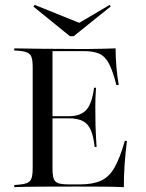

<svg xmlns="http://www.w3.org/2000/svg" viewBox="-20 -770 599 790"><path d="M38.7 0V-8.9Q71.8 -10.5 87.9 -15.7Q104 -21 109.3 -35.5Q114.5 -50 114.5 -78.2V-492.7Q114.5 -521.8 109.3 -535.9Q104 -550 87.5 -555.6Q71 -561.3 38.7 -562.1V-571Q79 -570.2 143.5 -569.4Q208.1 -568.5 293.5 -568.5Q318.5 -568.5 347.2 -568.5Q375.8 -568.5 403.6 -569.4Q431.5 -570.2 455.6 -571Q455.6 -533.1 458.9 -495.2Q462.1 -457.3 468.5 -420.2H458.9Q444.4 -477.4 428.6 -507.7Q412.9 -537.9 388.7 -548.8Q364.5 -559.7 325 -559.7H196V-76.6Q196 -49.2 200.8 -35.1Q205.6 -21 220.2 -16.1Q234.7 -11.3 263.7 -11.3H308.9Q362.1 -11.3 395.6 -26.6Q429 -41.9 451.2 -80.6Q473.4 -119.4 493.5 -190.3H502.4Q496 -140.3 492.7 -93.1Q489.5 -46 489.5 0Q453.2 -1.6 405.2 -2Q357.3 -2.4 291.9 -2.4Q207.3 -2.4 143.1 -2Q79 -1.6 38.7 0ZM170.2 -283.1V-291.9H326.6V-283.1ZM369.4 -165.3Q364.5 -210.5 353.2 -235.9Q341.9 -261.3 320.2 -272.2Q298.4 -283.1 262.9 -283.1V-291.9Q312.1 -291.9 335.5 -318.1Q358.9 -344.4 366.9 -408.9H375Q371.8 -360.5 372.2 -334.3Q372.6 -308.1 372.6 -287.1Q372.6 -269.4 373 -252Q373.4 -234.7 374.6 -214.1Q375.8 -193.5 377.4 -165.3ZM431.5 -750 435.5 -743.5 283.1 -621H267.7L117.7 -742.7L122.6 -750L318.5 -671H297.6Z"/></svg>

Font: Playfair 144pt
Style: Regular
Weight: 400
Designer: Claus Eggers Sørensen
Foundry: Claus Eggers Sørensen
Version: Version 2.001;gftools[0.9.30]